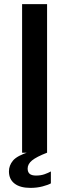

<svg xmlns="http://www.w3.org/2000/svg" viewBox="-20 -743 336 934"><path d="M87.5 0V-723H209V0ZM128 171Q78 171 50.8 150Q23.5 129 23.5 90.5Q23.5 62 43.2 38.2Q63 14.5 122.5 -4.5L208.5 0Q157 20 135.8 37.5Q114.5 55 114.5 77Q114.5 94 124.2 102.5Q134 111 155.5 111Q178.5 111 196.8 104.5Q215 98 227.5 91V149Q214.5 156.5 187 163.8Q159.5 171 128 171Z"/></svg>

Font: Public Sans Thin SemiBold
Style: Regular
Weight: 600
Version: Version 2.001